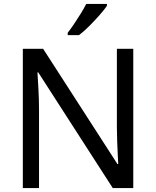

<svg xmlns="http://www.w3.org/2000/svg" viewBox="-20 -964 800 984"><path d="M663 0H558L176 -593H172Q174 -558 177 -506Q180 -454 180 -399V0H97V-714H201L582 -123H586Q585 -139 583.5 -171Q582 -203 580.5 -241Q579 -279 579 -311V-714H663ZM528 -934Q516 -916 491 -887.5Q466 -859 437.5 -830.5Q409 -802 385 -784H327V-796Q342 -815 359.5 -841Q377 -867 394 -894.5Q411 -922 422 -944H528Z"/></svg>

Font: Noto Sans Symbols 2
Style: Regular
Weight: 400
Designer: Monotype Design Team
Foundry: Monotype Imaging Inc.
Version: Version 2.008; ttfautohint (v1.8.4.7-5d5b)